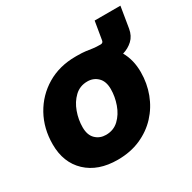

<svg xmlns="http://www.w3.org/2000/svg" viewBox="-145 -779 937 936"><g transform="rotate(-30 323.0 -310.5)"><path d="M260.7 11.7Q150.9 11.7 86.7 -48.8Q22.5 -109.4 22.5 -211.9Q22.5 -300.8 62 -372.3Q101.6 -443.8 171.6 -485.6Q241.7 -527.3 332.5 -527.3Q336.9 -527.3 341.3 -527.3Q371.6 -527.3 390.4 -524.7Q409.2 -522 426.3 -519.5Q443.4 -517.1 468.3 -517.1Q482.4 -517.1 484.4 -530.8L501.5 -632.8H646.5L627 -514.2Q620.6 -477.1 596.9 -455.1Q573.2 -433.1 541 -423.8Q570.8 -372.1 570.8 -303.2Q570.8 -239.7 549.3 -182.9Q527.8 -126 487.3 -82.3Q446.8 -38.6 389.4 -13.4Q332 11.7 260.7 11.7ZM271.5 -122.1Q314.5 -122.1 343.8 -149.9Q373 -177.7 387.9 -220Q402.8 -262.2 402.8 -304.2Q402.8 -348.1 379.4 -370.8Q356 -393.6 321.8 -393.6Q279.3 -393.6 250 -365.7Q220.7 -337.9 205.6 -295.9Q190.4 -253.9 190.4 -210.9Q190.4 -167 213.9 -144.5Q237.3 -122.1 271.5 -122.1Z"/></g></svg>

Font: Inter Display ExtraBold
Style: Italic
Weight: 800
Italic angle: -9.39999°
Designer: Rasmus Andersson
Foundry: rsms
Version: Version 4.000;git-a52131595